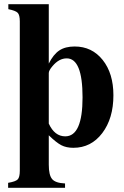

<svg xmlns="http://www.w3.org/2000/svg" viewBox="-20 -696 596 921"><path d="M214 -676V-391Q236 -435 264.5 -454Q293 -473 338 -473Q421 -473 472.5 -408.5Q524 -344 524 -239Q524 -128 470.5 -57.5Q417 13 332 13Q298 13 274 0.5Q250 -12 214 -47V94Q214 144 230 163Q246 182 292 184V205H19V181Q55 175 65 164.5Q75 154 75 123V-594Q75 -624 65 -634.5Q55 -645 20 -652V-676ZM214 -346V-103Q242 -42 293 -42Q376 -42 376 -229Q376 -416 300 -416Q263 -416 232 -379Q214 -358 214 -346Z"/></svg>

Font: STIX
Style: Bold
Weight: 700
Designer: MicroPress Inc., with final additions and corrections provided by Coen Hoffman, Elsevier (retired)
Version: Version 1.1.1